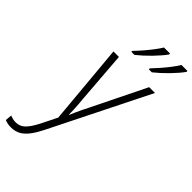

<svg xmlns="http://www.w3.org/2000/svg" viewBox="-408 -850 1175 1175"><g transform="rotate(45 180.0 -262.0)"><path d="M-52.7 242.2Q-71.3 242.2 -84 239.3Q-96.7 236.3 -106.9 231.9L-103 189.5Q-92.8 193.8 -80.8 196.8Q-68.8 199.7 -53.2 199.7Q-18.6 199.7 6.3 175Q31.2 150.4 58.1 97.7L109.4 -5.4L62 -530.3H109.4L135.3 -193.4Q137.7 -170.9 139.4 -147.5Q141.1 -124 142.1 -102.8Q143.1 -81.5 142.6 -64.9H145.5Q151.9 -81.1 161.1 -101.6Q170.4 -122.1 180.9 -144Q191.4 -166 201.7 -185.5L371.1 -530.3H421.4L101.1 111.8Q79.6 154.3 57.4 183.3Q35.2 212.4 8.8 227.3Q-17.6 242.2 -52.7 242.2ZM292.5 -606V-614.3Q314.9 -637.7 338.6 -665Q362.3 -692.4 382.6 -719Q402.8 -745.6 415 -766.1H466.8L466.3 -757.8Q455.6 -742.2 438.2 -721.9Q420.9 -701.7 400.1 -680.4Q379.4 -659.2 358.2 -639.9Q336.9 -620.6 318.4 -606ZM141.1 -606V-614.3Q164.1 -637.7 187.5 -665Q210.9 -692.4 231.2 -719Q251.5 -745.6 263.7 -766.1H315.9V-757.8Q304.7 -742.2 287.4 -721.9Q270 -701.7 249.3 -680.4Q228.5 -659.2 207.3 -639.9Q186 -620.6 167.5 -606Z"/></g></svg>

Font: Open Sans SemiCondensed Light
Style: Italic
Weight: 300
Width: 4
Italic angle: -12°
Designer: Monotype Design Team
Foundry: Monotype Imaging Inc.
Version: Version 3.000